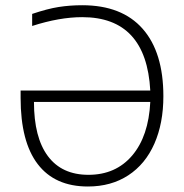

<svg xmlns="http://www.w3.org/2000/svg" viewBox="-20 -693 694 723"><path d="M289.6 -628.4Q204.1 -628.4 101.1 -595.2V-640.6Q159.2 -660.2 201.2 -666.7Q243.2 -673.3 289.6 -673.3Q439 -673.3 517.1 -584.7Q595.2 -496.1 595.2 -330.6Q595.2 -229 561.3 -151.9Q527.3 -74.7 462.9 -32.7Q398.4 9.3 311 9.3Q186.5 9.3 122.1 -75Q57.6 -159.2 57.6 -324.2V-352.1H545.9Q530.8 -628.4 289.6 -628.4ZM313 -34.7Q416 -34.7 477.8 -107.4Q539.6 -180.2 545.9 -309.1H107.9Q107.9 -175.3 160.4 -105Q212.9 -34.7 313 -34.7Z"/></svg>

Font: Bpm'online Open Sans Light
Style: Regular
Weight: 300
Foundry: Ascender Corporation
Version: Version 1.10